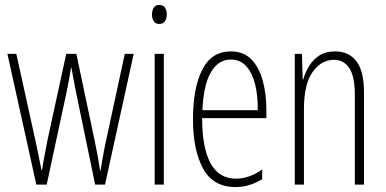

<svg xmlns="http://www.w3.org/2000/svg" viewBox="-20 -747 1561 777"><path d="M287 -377Q282 -402 277.5 -426.5Q273 -451 269 -474H268Q264 -451 259.5 -426Q255 -401 250 -377L169 0H127L10 -529H46L123 -180Q130 -148 136 -118Q142 -88 148 -58H150Q153 -80 160 -116Q167 -152 173 -184L248 -529H289L363 -178Q375 -123 385 -57H387Q391 -83 394 -99.5Q397 -116 399.5 -130Q402 -144 406 -163L485 -529H521L405 0H365Z M625 -727Q641 -727 648 -715.5Q655 -704 655 -689Q655 -671 647 -660.5Q639 -650 624 -650Q610 -650 602.5 -661Q595 -672 595 -688Q595 -704 602 -715.5Q609 -727 625 -727ZM643 -529V0H606V-529Z M914 -539Q967 -539 998.5 -505.5Q1030 -472 1044 -418Q1058 -364 1058 -303V-269H798Q798 -149 832 -86.5Q866 -24 935 -24Q988 -24 1041 -61V-22Q1019 -8 991.5 1Q964 10 933 10Q843 10 802 -64.5Q761 -139 761 -264Q761 -391 798.5 -465Q836 -539 914 -539ZM914 -506Q864 -506 834 -455.5Q804 -405 799 -301H1023Q1024 -357 1013 -403.5Q1002 -450 977.5 -478Q953 -506 914 -506Z M1336 -539Q1392 -539 1422.5 -499Q1453 -459 1453 -373V0H1416V-362Q1416 -438 1393.5 -471.5Q1371 -505 1332 -505Q1280 -505 1245 -455.5Q1210 -406 1210 -305V0H1173V-529H1202L1205 -425H1207Q1215 -454 1231 -480Q1247 -506 1272.5 -522.5Q1298 -539 1336 -539Z"/></svg>

Font: Noto Sans Tamil ExtraCondensed ExtraLight
Style: Regular
Weight: 200
Width: 2
Designer: Jelle Bosma - Monotype Design Team
Foundry: Monotype Imaging Inc.
Version: Version 2.004; ttfautohint (v1.8.4.7-5d5b)